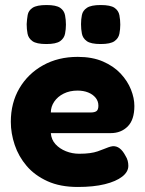

<svg xmlns="http://www.w3.org/2000/svg" viewBox="-20 -725 577 763"><path d="M289 18Q219 18 168.5 -5Q118 -28 86 -65.5Q54 -103 38.5 -149Q23 -195 23 -241Q23 -316 57 -374Q91 -432 151 -465.5Q211 -499 289 -499Q347 -499 389.5 -480.5Q432 -462 459.5 -432.5Q487 -403 500.5 -369Q514 -335 514 -304Q514 -249 487.5 -222.5Q461 -196 420 -196H182Q184 -170 200.5 -152Q217 -134 242 -124Q267 -114 295 -114Q319 -114 337 -116.5Q355 -119 368 -123.5Q381 -128 392 -132.5Q403 -137 411.5 -140Q420 -143 428 -144Q443 -145 455.5 -135.5Q468 -126 478 -107Q485 -96 487.5 -86Q490 -76 490 -66Q490 -42 465.5 -23Q441 -4 396.5 7Q352 18 289 18ZM182 -278H340Q356 -278 363.5 -283.5Q371 -289 371 -305Q371 -323 360 -336.5Q349 -350 330.5 -357.5Q312 -365 288 -365Q257 -365 233 -353Q209 -341 195.5 -321Q182 -301 182 -278ZM380 -550Q341 -550 325 -561.5Q309 -573 305.5 -591Q302 -609 302 -629Q302 -648 305.5 -665.5Q309 -683 325.5 -694Q342 -705 380 -705Q419 -705 435 -694Q451 -683 454.5 -664.5Q458 -646 458 -627Q458 -609 454.5 -591Q451 -573 435 -561.5Q419 -550 380 -550ZM164 -550Q125 -550 109 -561.5Q93 -573 89.5 -591Q86 -609 86 -629Q87 -648 90 -665.5Q93 -683 109.5 -694Q126 -705 165 -705Q203 -705 219 -694Q235 -683 238.5 -664.5Q242 -646 242 -627Q242 -609 238.5 -591Q235 -573 219 -561.5Q203 -550 164 -550Z"/></svg>

Font: Fredoka SemiBold
Style: Regular
Weight: 600
Designer: Ben Nathan
Foundry: Milena B. Brandão, Ben Nathan
Version: Version 2.001